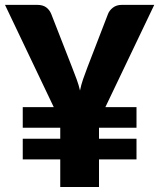

<svg xmlns="http://www.w3.org/2000/svg" viewBox="-30 -748 637 768"><path d="M61 -319.5H185L-10 -728.5H119Q141 -728.5 154.5 -718.8Q168 -709 175 -692L258 -479.5Q268.5 -452.5 276.8 -430.2Q285 -408 290 -386Q294.5 -408.5 302.2 -430.8Q310 -453 320 -479.5L402 -692Q407.5 -706.5 421.8 -717.5Q436 -728.5 457 -728.5H587L391.5 -319.5H516V-237H366V-193H516V-110.5H366V0H211V-110.5H61V-193H211V-237H61Z"/></svg>

Font: LatoHex
Style: Regular
Weight: 900
Designer: Lukasz Dziedzic
Foundry: tyPoland Lukasz Dziedzic
Version: Version 1.104; Western+Polish opensource